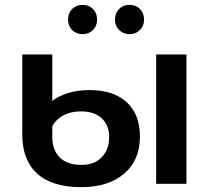

<svg xmlns="http://www.w3.org/2000/svg" viewBox="-20 -759 874 793"><path d="M72 -204V-534H196V-342Q219 -361 259 -374Q299 -387 350 -387Q448 -387 503 -337Q558 -287 558 -195Q558 -97 492.5 -41.5Q427 14 316 14Q195 14 133.5 -42Q72 -98 72 -204ZM625 -534H750V0H625ZM431 -193Q431 -241 400.5 -270Q370 -299 314 -299Q273 -299 242.5 -283Q212 -267 196 -238V-193Q196 -139 227 -108.5Q258 -78 316 -78Q371 -78 401 -110.5Q431 -143 431 -193ZM261 -678Q261 -705 278 -722Q295 -739 321 -739Q347 -739 364 -722Q381 -705 381 -678Q381 -652 364 -635Q347 -618 321 -618Q295 -618 278 -635Q261 -652 261 -678ZM455 -678Q455 -705 472 -722Q489 -739 515 -739Q541 -739 558 -722Q575 -705 575 -678Q575 -652 558 -635Q541 -618 515 -618Q489 -618 472 -635Q455 -652 455 -678Z"/></svg>

Font: Montserrat Alternates SemiBold
Style: Regular
Weight: 600
Designer: Julieta Ulanovsky
Foundry: Julieta Ulanovsky
Version: Version 7.200